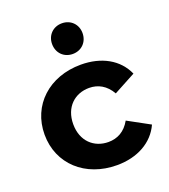

<svg xmlns="http://www.w3.org/2000/svg" viewBox="-143 -884 876 995"><g transform="rotate(-20 295.5 -386.5)"><path d="M313 -612C362 -612 397 -648 397 -697C397 -745 362 -781 313 -781C264 -781 229 -745 229 -697C229 -648 264 -612 313 -612ZM332 8C445 8 534 -42 573 -128L452 -194C423 -142 380 -120 331 -120C252 -120 190 -175 190 -269C190 -363 252 -418 331 -418C380 -418 423 -395 452 -344L573 -409C534 -497 445 -546 332 -546C157 -546 32 -431 32 -269C32 -107 157 8 332 8Z"/></g></svg>

Font: Talent SemiBold
Style: Bold
Weight: 700
Designer: Mike Powis
Version: Version 1.001;hotconv 1.0.109;makeotfexe 2.5.65596